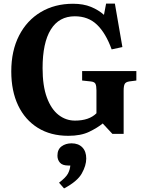

<svg xmlns="http://www.w3.org/2000/svg" viewBox="-20 -745 803 1073"><path d="M362 14Q263 14 191.5 -30.5Q120 -75 81.5 -155.5Q43 -236 43 -346Q43 -461 86.5 -546Q130 -631 208 -677.5Q286 -724 388 -724Q446 -724 488.5 -706.5Q531 -689 561 -662L573 -725H622L664 -482L604 -469Q571 -560 522 -607Q473 -654 398 -654Q310 -654 264 -580Q218 -506 218 -364Q218 -265 242 -200Q266 -135 307 -103Q348 -71 399 -71Q478 -71 519 -112V-240Q519 -265 513.5 -276.5Q508 -288 486 -290L439 -295V-348H742V-295L703 -290Q683 -287 677 -276Q671 -265 671 -238V3H608L554 -55Q525 -31 478.5 -8.5Q432 14 362 14ZM338 308 310 276Q348 247 359.5 225.5Q371 204 373 180H361Q329 180 315 164Q301 148 301 125Q301 90 324 73Q347 56 380 56Q418 56 440 78.5Q462 101 462 141Q462 180 437 224.5Q412 269 338 308Z"/></svg>

Font: Literata 36pt
Style: Bold
Weight: 700
Designer: Latin by Veronika Burian and Jose Scaglione. Greek by Irene Vlachou. Cyrillic by Vera Evstafieva.
Foundry: TypeTogether
Version: Version 3.002